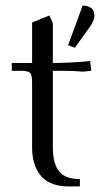

<svg xmlns="http://www.w3.org/2000/svg" viewBox="-20 -663 363 683"><path d="M22 -411.1V-439H94.2V-583L155.8 -607.9L168 -580.1V-439Q230.5 -439 300.8 -445.8L304.2 -418V-411.1L275.9 -408.2Q246.1 -411.1 199.2 -411.1H168V-141.1Q168 -79.6 190.9 -52.7Q213.9 -25.9 264.2 -25.9V0H221.2Q192.4 0 169.9 -8.1Q147.5 -16.1 133.5 -29.1Q119.6 -42 110.6 -60.3Q101.6 -78.6 97.9 -97.2Q94.2 -115.7 94.2 -136.2V-371.1Q94.2 -396 87.2 -403.6Q80.1 -411.1 55.2 -411.1ZM222.2 -502 273.9 -643.1Q290.5 -643.1 303.2 -635.3Q315.9 -627.4 315.9 -606.9Q315.9 -588.9 295.9 -562L246.1 -493.2Z"/></svg>

Font: Dihjauti
Style: Regular
Weight: 400
Designer: T. Christopher White
Version: Version 3.0.0